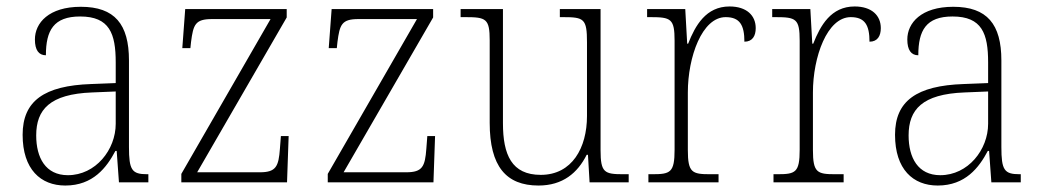

<svg xmlns="http://www.w3.org/2000/svg" viewBox="-20 -564 3223 594"><path d="M182 10C268 10 310 -46 337 -97H341L348 0H439V-25H435C388 -25 379 -38 379 -109V-377C379 -489 335 -543 230 -543C131 -543 88 -493 88 -442C88 -409 100 -393 122 -393C122 -470 146 -513 228 -513C319 -513 338 -460 338 -371V-307L262 -304C117 -299 50 -252 50 -147C50 -40 106 10 182 10ZM190 -22C121 -22 92 -76 92 -145C92 -225 134 -273 265 -278L338 -281V-181C338 -101 276 -22 190 -22Z M541 0H868L873 -143H849L846 -104C842 -49 834 -31 784 -31H590L867 -510V-536H553L544 -415H569L571 -434C578 -488 584 -505 636 -505H817L541 -26Z M994 0H1321L1326 -143H1302L1299 -104C1295 -49 1287 -31 1237 -31H1043L1320 -510V-536H1006L997 -415H1022L1024 -434C1031 -488 1037 -505 1089 -505H1270L994 -26Z M1646 10C1721 10 1767 -29 1795 -85H1799L1804 0H1925V-25H1908C1850 -25 1838 -30 1838 -99V-536H1712V-511H1722C1787 -511 1796 -506 1796 -433V-205C1796 -107 1750 -23 1653 -23C1563 -23 1536 -85 1536 -183V-536H1405V-511H1420C1484 -511 1495 -506 1495 -439V-184C1495 -49 1546 10 1646 10Z M1986 0H2203V-25H2177C2121 -25 2108 -30 2108 -100V-278C2108 -388 2152 -511 2225 -511C2269 -511 2283 -486 2283 -435C2308 -435 2318 -453 2318 -477C2318 -516 2290 -544 2237 -544C2164 -544 2131 -485 2109 -429H2106L2100 -536H1982V-511H1992C2056 -511 2067 -506 2067 -438V-101C2067 -30 2054 -25 1998 -25H1986Z M2373 0H2590V-25H2564C2508 -25 2495 -30 2495 -100V-278C2495 -388 2539 -511 2612 -511C2656 -511 2670 -486 2670 -435C2695 -435 2705 -453 2705 -477C2705 -516 2677 -544 2624 -544C2551 -544 2518 -485 2496 -429H2493L2487 -536H2369V-511H2379C2443 -511 2454 -506 2454 -438V-101C2454 -30 2441 -25 2385 -25H2373Z M2881 10C2967 10 3009 -46 3036 -97H3040L3047 0H3138V-25H3134C3087 -25 3078 -38 3078 -109V-377C3078 -489 3034 -543 2929 -543C2830 -543 2787 -493 2787 -442C2787 -409 2799 -393 2821 -393C2821 -470 2845 -513 2927 -513C3018 -513 3037 -460 3037 -371V-307L2961 -304C2816 -299 2749 -252 2749 -147C2749 -40 2805 10 2881 10ZM2889 -22C2820 -22 2791 -76 2791 -145C2791 -225 2833 -273 2964 -278L3037 -281V-181C3037 -101 2975 -22 2889 -22Z"/></svg>

Font: Noto Serif Thai SemiCondensed ExtraLight
Style: Regular
Weight: 200
Width: 4
Designer: Monotype Design Team
Foundry: Monotype Imaging Inc.
Version: Version 2.002